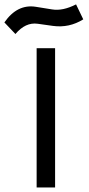

<svg xmlns="http://www.w3.org/2000/svg" viewBox="-45 -838 399 858"><path d="M118.7 -622.6H201.2V-0.4H118.7ZM123 -731.9Q68.8 -739.3 23.9 -686L-25.4 -737.8Q32.2 -820.8 115.2 -807.6L188 -795.9Q235.4 -788.1 294.9 -818.4L327.1 -751.5Q264.2 -712.4 191.9 -722.2Z"/></svg>

Font: Dirooz
Style: Regular
Weight: 400
Foundry: DejaVu fonts team - Redesigned by Saber Rastikerdar
Version: Version 0.2.1